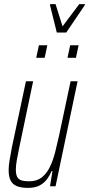

<svg xmlns="http://www.w3.org/2000/svg" viewBox="-20 -905 433 933"><path d="M116 8Q83 8 62 -0.5Q41 -9 31.5 -28Q22 -47 22 -78Q22 -98 26.5 -126.5Q31 -155 38 -190L106 -510H141L75 -195Q67 -157 62 -129Q57 -101 57 -81Q57 -58 63.5 -45.5Q70 -33 84.5 -28.5Q99 -24 122 -24Q159 -24 183 -43Q207 -62 222.5 -94Q238 -126 248 -165.5Q258 -205 267 -246L323 -510H357L250 0H223L235 -74H231Q223 -54 209 -35Q195 -16 173 -4Q151 8 116 8ZM308 -624 321 -685H362L349 -624ZM156 -624 169 -685H210L197 -624ZM256 -747 223 -880 224 -885H250L284 -777L365 -885H393L392 -880L302 -747Z"/></svg>

Font: Saira ExtraCondensed Thin
Style: Italic
Weight: 250
Width: 2
Italic angle: -12°
Designer: Hector Gatti with collaboration of the Omnibus-Type team
Foundry: Omnibus-Type
Version: Version 1.101